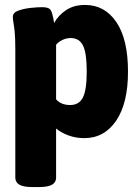

<svg xmlns="http://www.w3.org/2000/svg" viewBox="-20 -551 564 777"><path d="M111 206Q75 206 58.5 196.5Q42 187 42 168V-349Q42 -396 39.5 -421Q37 -446 34.5 -459Q32 -472 32 -483Q32 -500 54 -508Q76 -516 104 -519Q132 -522 151 -522Q178 -522 185.5 -509.5Q193 -497 199 -458Q216 -489 247.5 -510Q279 -531 324 -531Q404 -531 451 -461.5Q498 -392 498 -261Q498 -133 450 -62.5Q402 8 321 8Q287 8 257 -3Q227 -14 207 -31V168Q207 187 190.5 196.5Q174 206 138 206ZM264 -126Q300 -126 315.5 -156.5Q331 -187 331 -261Q331 -336 316 -366.5Q301 -397 266 -397Q248 -397 232 -389Q216 -381 207 -370V-149Q227 -126 264 -126Z"/></svg>

Font: Asap Semi Condensed ExtraBold
Style: Regular
Weight: 800
Width: 4
Designer: Pablo Cosgaya
Foundry: Omnibus-Type
Version: Version 3.001; ttfautohint (v1.8.4.7-5d5b)